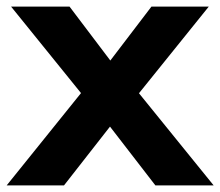

<svg xmlns="http://www.w3.org/2000/svg" viewBox="-29 -559 664 579"><path d="M164.1 0 302.7 -177.2 439.5 0H615.2L390.1 -277.8L600.6 -539.1H427.7L303.7 -376.5L180.7 -539.1H4.4L215.3 -278.3L-8.8 0Z"/></svg>

Font: Winston
Style: Bold
Weight: 700
Designer: Vernon Adams, Kim Jin-seong, David Berlow, Cristiano Sobral
Foundry: The Winston Project Authors
Version: Version 3.004